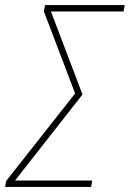

<svg xmlns="http://www.w3.org/2000/svg" viewBox="-45 -734 510 754"><path d="M313 0 317 -25H14L279 -363L155 -689H440L445 -714H132L127 -690L250 -367L-21 -23L-25 0Z"/></svg>

Font: Noto Sans Display SemiCondensed Thin
Style: Italic
Weight: 250
Width: 4
Designer: Monotype Design team
Foundry: Monotype Imaging Inc.
Version: 1.000